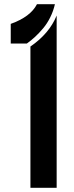

<svg xmlns="http://www.w3.org/2000/svg" viewBox="-20 -895 352 915"><path d="M31.2 -781.2Q125.5 -814.9 156.2 -875H241.7Q234.4 -842.8 219.7 -813Q205.1 -783.2 185.5 -760Q166 -736.8 147.2 -719.5Q128.4 -702.1 107.9 -687.5H31.2ZM250 -820.8V0H125V-673.3Q214.8 -734.9 250 -820.8Z"/></svg>

Font: Oswald
Style: Stencbab
Weight: 400
Designer: Mathieu Le Lay
Foundry: Mathieu Le Lay
Version: Version 1.000